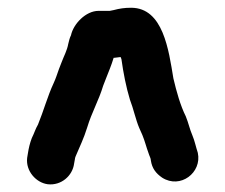

<svg xmlns="http://www.w3.org/2000/svg" viewBox="-20 -720 581 495"><path d="M427 -518C415 -590 401 -700 318 -700C301 -700 288 -698 273 -694L263 -692H234C201 -692 169 -658 163 -629C160 -623 158 -616 156 -607C153 -590 145 -576 139 -560L132 -542C127 -528 124 -518 118 -505C103 -473 92 -433 78 -399C71 -387 69 -378 62 -364C57 -351 54 -338 52 -325L50 -313C46 -279 73 -249 103 -245C138 -241 167 -267 171 -298L173 -309C173 -312 174 -314 175 -317C186 -343 196 -363 205 -392C216 -429 235 -462 246 -499L253 -517C260 -535 267 -551 273 -571H275C281 -572 286 -572 291 -573C292 -571 292 -569 293 -568C298 -532 305 -496 315 -463C324 -440 330 -411 339 -390L347 -372C354 -355 357 -341 363 -325C365 -318 369 -312 369 -306C372 -286 382 -273 398 -262C445 -232 501 -275 490 -326C485 -341 482 -357 476 -371C469 -387 466 -403 459 -420C445 -448 435 -484 427 -518Z"/></svg>

Font: Electronic
Style: Ti
Weight: 900
Version: Version 1.011